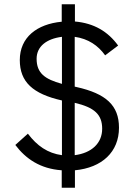

<svg xmlns="http://www.w3.org/2000/svg" viewBox="-20 -800 638 902"><path d="M270 82H332V0C459 -12 539 -86 539 -200C539 -305 478 -360 340 -391L331 -393V-627C395 -618 441 -586 474 -540L535 -586C487 -652 422 -691 332 -699V-780H270V-698C154 -687 73 -625 73 -518C73 -415 134 -359 271 -328V-71C204 -80 154 -115 111 -172L52 -119C101 -54 169 -7 270 0ZM152 -524C152 -582 199 -618 271 -627V-406C191 -428 152 -456 152 -524ZM460 -195C460 -127 410 -81 331 -71V-317C424 -295 460 -262 460 -195Z"/></svg>

Font: Braiins Sans
Style: Regular
Weight: 400
Designer: Mike Abbink, Paul van der Laan, Pieter van Rosmalen, Jiri Chlebus, Lubos Buracinsky
Foundry: Bold Monday, Sudetype
Version: Version 1.000;hotconv 1.0.109;makeotfexe 2.5.65596